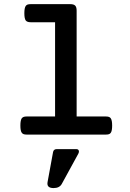

<svg xmlns="http://www.w3.org/2000/svg" viewBox="-20 -661 640 943"><path d="M250.5 -551.8H130.4Q112.8 -551.8 106 -561Q99.6 -570.8 99.6 -596.2Q99.6 -622.1 106.4 -631.8Q109.9 -636.7 115.7 -638.7Q121.6 -640.6 130.4 -640.6H325.7Q342.3 -640.6 349.4 -633.3Q356.4 -626 356.4 -608.9V-88.9H500Q508.8 -88.9 514.6 -86.9Q520.5 -85 523.9 -80.1Q530.8 -70.3 530.8 -44.4Q530.8 -18.6 524.4 -9.3Q521 -3.9 515.1 -2Q509.3 0 500 0H110.8Q101.6 0 95.7 -2.2Q89.8 -4.4 86.4 -9.8Q80.1 -19 80.1 -44.4Q80.1 -70.3 86.9 -80.1Q90.8 -85 96.4 -86.9Q102.1 -88.9 110.8 -88.9H250.5ZM283.2 242.7Q272 262.7 243.2 262.7Q212.9 262.7 212.9 240.7Q212.9 236.8 213.4 234.4L240.7 85.4Q243.7 71.3 259.3 71.3H355Q360.8 71.3 364.3 74.5Q367.7 77.6 367.7 83Q367.7 87.9 364.7 93.8Z"/></svg>

Font: Courier Prime SemiBold
Style: Regular
Weight: 600
Designer: Alan Dague-Greene
Foundry: Quote-Unquote Apps
Version: Version 1.202